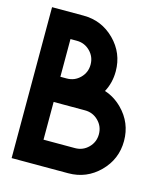

<svg xmlns="http://www.w3.org/2000/svg" viewBox="-106 -784 740 864"><g transform="rotate(15 263.5 -351.5)"><path d="M146.5 -410.2H175.8Q212.4 -410.2 238 -435.8Q263.7 -461.4 263.7 -498Q263.7 -534.7 238 -560.3Q212.4 -585.9 175.8 -585.9H146.5ZM293 -117.2Q329.6 -117.2 355.2 -142.8Q380.9 -168.5 380.9 -205.1Q380.9 -241.7 355.2 -267.3Q329.6 -293 293 -293H146.5V-117.2ZM356.9 -400.4Q401.9 -386.2 438 -350.1Q498 -290 498 -205.1Q498 -120.1 438 -60.1Q377.9 0 293 0H29.3V-703.1H175.8Q260.7 -703.1 320.8 -643.1Q380.9 -583 380.9 -498Q380.9 -444.3 356.9 -400.4Z"/></g></svg>

Font: Gerhaus
Style: Regular
Weight: 400
Designer: GGBotNet
Foundry: GGBotNet
Version: 1.01